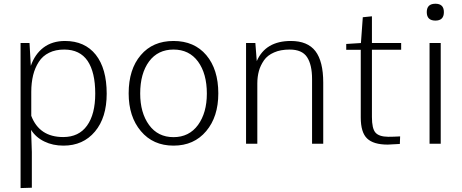

<svg xmlns="http://www.w3.org/2000/svg" viewBox="-20 -754 2421 1007"><path d="M311.5 -35.2Q186.5 -35.2 144 -146.5V-272Q144 -319.3 153.8 -359.9Q163.1 -397.9 183.6 -429.7Q203.6 -460.9 237.8 -477.5Q271 -494.1 316.9 -494.1Q398.9 -494.1 439.5 -434.6Q479.5 -375 479.5 -263.2Q479.5 -154.8 436.5 -95.2Q393.6 -35.2 311.5 -35.2ZM87.9 -528.3V232.4L147 230.5V43L143.1 -72.8Q168 -33.2 212.9 -11.7Q256.8 9.8 313 9.8Q416 9.8 478 -64Q539.6 -137.2 539.6 -262.7Q539.6 -394 482.4 -466.8Q424.8 -539.1 320.8 -539.1Q253.9 -539.1 208 -504.4Q163.1 -470.2 141.6 -408.7L134.8 -528.3Z M1061.5 -66.4Q1125 -141.6 1125 -264.2Q1125 -390.1 1062 -464.8Q999 -539.1 890.1 -539.1Q781.2 -539.1 718.3 -464.8Q654.8 -390.6 654.8 -264.2Q654.8 -142.1 718.8 -66.4Q782.7 9.8 890.1 9.8Q997.6 9.8 1061.5 -66.4ZM890.1 -34.7Q808.1 -34.7 761.7 -98.6Q715.3 -162.6 715.3 -263.7Q715.3 -368.2 761.7 -431.6Q808.1 -494.1 890.1 -494.1Q972.2 -494.1 1018.6 -431.2Q1064.9 -367.7 1064.9 -263.2Q1064.9 -162.6 1018.6 -98.6Q971.7 -34.7 890.1 -34.7Z M1270.5 -528.3V0H1329.6V-316.4Q1329.6 -351.1 1337.9 -381.8Q1345.7 -410.2 1364.7 -438Q1382.8 -463.9 1417.5 -479Q1451.2 -494.1 1499.5 -494.1Q1564 -494.1 1590.3 -454.6Q1616.7 -414.6 1616.7 -339.4V0H1675.3V-320.8Q1675.3 -432.1 1634.3 -485.8Q1593.3 -539.1 1505.4 -539.1Q1373 -539.1 1326.7 -433.6L1319.3 -528.3Z M2013.7 4.4Q2034.7 3.4 2077.1 1L2078.6 -38.6Q2043 -36.6 2016.1 -36.6Q1967.8 -37.1 1949.2 -58.6Q1930.7 -79.6 1930.7 -140.1V-493.2H2084V-528.3H1930.7V-668.5L1882.8 -663.6L1873 -528.3L1795.9 -523.4V-492.7H1872.1V-137.7Q1872.1 -59.6 1905.3 -27.8Q1938.5 4.4 2013.7 4.4Z M2308.1 -690.4Q2308.1 -734.4 2263.7 -734.4Q2218.3 -734.4 2218.3 -690.4Q2218.3 -646 2263.7 -646Q2308.1 -646 2308.1 -690.4ZM2291.5 -528.3H2232.9V0H2291.5Z"/></svg>

Font: My Font
Style: ExtraLight
Weight: 500
Designer: Vernon Adams
Foundry: newtypography
Version: Version 0.001